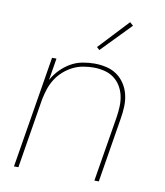

<svg xmlns="http://www.w3.org/2000/svg" viewBox="-84 -827 769 896"><g transform="rotate(10 300.0 -378.5)"><path d="M43 0 130 -530H151L134 -426Q149 -453 170.5 -475Q192 -497 218 -512Q244 -527 273 -532.5Q302 -538 330 -538Q359 -538 387 -531.5Q415 -525 437 -509.5Q459 -494 474 -471Q489 -448 495.5 -421Q502 -394 501 -365Q500 -336 495 -307L445 0H424L475 -310Q479 -336 480 -362Q481 -388 475.5 -412.5Q470 -437 457 -458Q444 -479 424.5 -493Q405 -507 380 -513Q355 -519 329 -519Q305 -519 279.5 -514.5Q254 -510 230.5 -498Q207 -486 187 -468Q167 -450 153 -427.5Q139 -405 131 -380.5Q123 -356 118 -331L64 0ZM341 -604 328 -616 460 -757 476 -743Z"/></g></svg>

Font: Iosevka Curly ThExObl
Style: Regular
Weight: 100
Width: 7
Italic angle: -9°
Monospace: yes
Designer: Belleve Invis
Foundry: Belleve Invis
Version: Version 11.1.0; ttfautohint (v1.8.3)